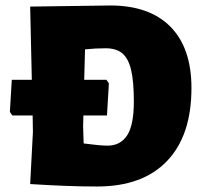

<svg xmlns="http://www.w3.org/2000/svg" viewBox="-20 -671 735 700"><path d="M678 -350Q678 -177 589 -84Q500 9 334 9Q230 9 90 0L100 -190L99 -250H25L16 -263L23 -380H96L90 -647L382 -651Q525 -651 601.5 -573.5Q678 -496 678 -350ZM468 -301Q468 -374 458 -416Q448 -458 426 -476.5Q404 -495 365 -495Q327 -495 290 -491L287 -380H368L377 -367L370 -250H284L283 -210L285 -148Q345 -140 372 -140Q419 -140 443.5 -177.5Q468 -215 468 -301Z"/></svg>

Font: Luna Sans Black
Style: Regular
Weight: 900
Designer: Juan Pablo del Peral
Foundry: Huerta Tipografica
Version: Version 2.001; ttfautohint (v1.5)